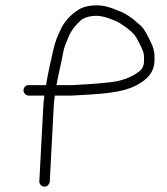

<svg xmlns="http://www.w3.org/2000/svg" viewBox="-20 -676 623 717"><path d="M190.8 -358C199 -402.2 208.6 -440.1 216.3 -482C221.5 -506.8 225.4 -510.8 232.8 -530C243.9 -561.5 263.6 -584.7 286.7 -604C300.6 -612.4 319.1 -617 339.3 -617C354.7 -617 369 -613.4 381.9 -609C398.2 -602.6 413.2 -598.5 426.9 -590C447.2 -576.7 466.4 -563.7 482.1 -546C488.6 -538.6 510.2 -496.3 513.5 -486C517.2 -477.8 518.4 -466 517.8 -454C519.3 -433.7 511.9 -417.6 499.4 -409C466.5 -383.7 427.3 -371.1 373.2 -367C330.6 -362.1 289.1 -360.6 246.8 -358ZM165.9 1 180.6 -278C181.3 -291.3 182.7 -305 184.7 -319H246.7C334.7 -324.5 434 -325.2 493.9 -360C528.1 -379 558.6 -405.2 557 -457C557.3 -464.3 557.1 -471.7 556.1 -479C551.1 -504.5 548.3 -507.9 535 -535C520.5 -563.6 513.8 -574.8 493 -591C474.2 -608.7 448.7 -626.4 422.3 -636C399.5 -645 373.7 -656 342.4 -656C312.2 -656 284.8 -649.8 266.3 -635C242.7 -619.8 218.4 -592.8 206.7 -566C193.6 -538.1 186.2 -522 178.5 -487C168.9 -446 159.3 -402.5 151.8 -358H88.8C78.1 -359.3 68.4 -350.4 67.8 -340C67.2 -328.9 75.7 -320.3 85.7 -319H145.7C143.7 -305 142.3 -291.3 141.6 -278L126.9 1C126.4 11.6 135.3 21 145.9 21C156.5 21 165.4 11.6 165.9 1Z"/></svg>

Font: Just Breathe
Style: Obl1
Weight: 400
Foundry: Cannot Into Space Fonts
Version: Version 0.72